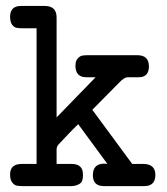

<svg xmlns="http://www.w3.org/2000/svg" viewBox="-20 -631 565 651"><path d="M14.2 -39.6Q14.2 -75.2 54.2 -75.2Q54.2 -75.2 104 -75.2V-535.2H54.2Q42 -535.2 34.4 -537.1Q26.9 -539.1 20.5 -548.1Q14.2 -557.1 14.2 -575.2Q15.1 -610.8 50.8 -610.8Q51.3 -610.8 51.8 -610.8H131.8Q171.9 -610.8 171.9 -571.8V-232.9L304.2 -369.1H272.9Q235.8 -369.1 235.8 -408.2Q235.8 -424.3 243.4 -432.6Q251 -440.9 258.5 -442.4Q266.1 -443.8 276.9 -443.8H445.8Q484.9 -443.8 484.9 -405.8Q484.9 -369.1 450.2 -369.1Q449.7 -369.1 449.2 -369.1H412.1Q400.9 -368.2 386.2 -353Q384.3 -351.1 293 -258.8L428.2 -75.2H464.8Q506.8 -75.2 506.8 -38.1Q506.8 0 469.2 0H332Q294.9 0 294.9 -37.1Q294.9 -76.2 334 -76.2Q335.9 -76.2 338.9 -75.7Q341.8 -75.2 344.2 -75.2L245.1 -210Q235.4 -200.2 225.6 -190.7Q215.8 -181.2 210 -174.6Q204.1 -168 198 -161.9Q191.9 -155.8 189 -152.3Q186 -148.9 182.6 -145.5Q179.2 -142.1 177.5 -140.1Q175.8 -138.2 174.8 -136Q173.8 -133.8 173.3 -132.3Q172.9 -130.9 172.4 -129.4Q171.9 -127.9 171.9 -125V-75.2H222.2Q262.2 -75.2 261.2 -38.1Q261.2 -36.6 261.2 -34.7Q261.2 -14.6 250 -7.8Q237.8 0 221.2 0H54.2Q43 0 35.4 -2Q27.8 -3.9 21 -12.9Q14.2 -22 14.2 -39.6Z"/></svg>

Font: CMU Typewriter Text
Style: Bold
Weight: 700
Version: Version 0.7.0